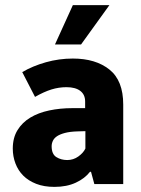

<svg xmlns="http://www.w3.org/2000/svg" viewBox="-20 -720 552 751"><path d="M67 -438Q108 -462 159.5 -476.5Q211 -491 265 -491Q354 -491 408 -448Q462 -405 462 -311V0H349L336 -48H332Q312 -22 276.5 -5.5Q241 11 193 11Q152 11 121.5 -1Q91 -13 71 -33Q51 -53 40.5 -80.5Q30 -108 30 -139Q30 -181 48.5 -211Q67 -241 98.5 -260Q130 -279 172.5 -288Q215 -297 263 -297H313V-323Q313 -350 294 -364.5Q275 -379 240 -379Q210 -379 181 -370Q152 -361 117 -341ZM314 -207 281 -206Q253 -205 234 -200Q215 -195 203.5 -187.5Q192 -180 187 -169.5Q182 -159 182 -148Q182 -117 200.5 -105.5Q219 -94 243 -94Q267 -94 286.5 -108Q306 -122 314 -139ZM297 -546H195L265 -700H408Z"/></svg>

Font: Mukta Malar ExtraBold
Style: Regular
Weight: 800
Designer: Aadarsh Rajan, Girish Dalvi, Yashodeep Gholap
Foundry: Ek Type
Version: Version 2.538;PS 1.000;hotconv 16.6.51;makeotf.lib2.5.65220;